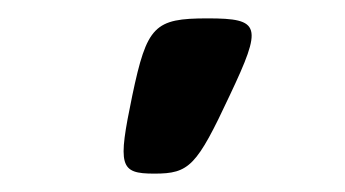

<svg xmlns="http://www.w3.org/2000/svg" viewBox="-20 -802 376 209"><path d="M124 -698C108 -621 110 -613 148 -613C186 -613 194 -621 230 -698C266 -774 264 -782 206 -782C148 -782 140 -774 124 -698Z"/></svg>

Font: Asimov Print
Style: A
Weight: 500
Designer: Google
Version: Version 2.000980: 2014